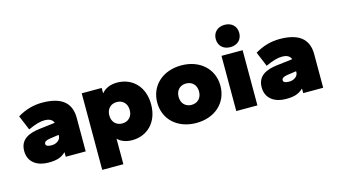

<svg xmlns="http://www.w3.org/2000/svg" viewBox="-96 -1053 2774 1579"><g transform="rotate(-15 1291.0 -264.0)"><path d="M195 10C267 10 304 -2 344 -39V0H514V-286C514 -421 427 -480 270 -480C203 -480 131 -463 60 -420L112 -295C175 -324 216 -335 255 -335C287 -335 318 -324 329 -293L195 -277C104 -266 26 -233 26 -134C26 -35 104 10 195 10ZM257 -121C224 -121 208 -129 208 -146C208 -163 224 -173 257 -178L334 -189V-180C334 -148 301 -121 257 -121Z M909 10C1034 10 1134 -80 1134 -235C1134 -390 1034 -480 909 -480C849 -480 805 -459 776 -424V-470H606V182H786V-35C814 -7 856 10 909 10ZM865 -144C814 -144 778 -179 778 -235C778 -291 814 -326 865 -326C916 -326 952 -291 952 -235C952 -179 916 -144 865 -144Z M1455 10C1611 10 1724 -88 1724 -235C1724 -381 1611 -480 1455 -480C1299 -480 1186 -381 1186 -235C1186 -88 1299 10 1455 10ZM1455 -144C1404 -144 1368 -179 1368 -235C1368 -291 1404 -326 1455 -326C1506 -326 1542 -291 1542 -235C1542 -179 1506 -144 1455 -144Z M1976 0V-470H1796V0ZM1886 -520C1947 -520 1986 -559 1986 -615C1986 -671 1947 -710 1886 -710C1825 -710 1786 -671 1786 -615C1786 -559 1825 -520 1886 -520Z M2217 10C2289 10 2326 -2 2366 -39V0H2536V-286C2536 -421 2449 -480 2292 -480C2225 -480 2153 -463 2082 -420L2134 -295C2197 -324 2238 -335 2277 -335C2309 -335 2340 -324 2351 -293L2217 -277C2126 -266 2048 -233 2048 -134C2048 -35 2126 10 2217 10ZM2279 -121C2246 -121 2230 -129 2230 -146C2230 -163 2246 -173 2279 -178L2356 -189V-180C2356 -148 2323 -121 2279 -121Z"/></g></svg>

Font: Gantari Black
Style: Regular
Weight: 900
Designer: Anugrah Pasau
Foundry: Lafontype
Version: Version 1.000